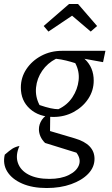

<svg xmlns="http://www.w3.org/2000/svg" viewBox="-32 -744 562 967"><path d="M203 203Q131 203 79.5 180.5Q28 158 4.5 120Q-19 82 -8 35Q16 14 30 5Q44 -4 66 -9Q45 38 58 76Q71 114 112 135.5Q153 157 217 157Q275 157 314.5 137.5Q354 118 365.5 87.5Q377 57 353 25L195 -24Q179 -40 171.5 -57.5Q164 -75 164 -93Q164 -118 179 -140.5Q194 -163 221 -172L220 -84L345 -47Q444 -18 444 56Q444 98 412.5 131Q381 164 326.5 183.5Q272 203 203 203ZM237 -155Q164 -155 118.5 -196Q73 -237 73 -303Q73 -354 101 -396Q129 -438 176 -463Q223 -488 280 -488Q351 -488 395.5 -446Q440 -404 440 -338Q440 -288 412.5 -246.5Q385 -205 339 -180Q293 -155 237 -155ZM262 -194Q307 -215 333 -254.5Q359 -294 364 -339.5Q369 -385 347 -426Q325 -433 301 -439Q277 -445 250 -448Q207 -426 180.5 -387.5Q154 -349 149.5 -303Q145 -257 167 -215Q199 -204 222 -199Q245 -194 262 -194ZM380 -421 280 -488H499L487 -431L393 -448ZM361 -724 457 -613 425 -585 331 -665 212 -585 188 -613 316 -724Z"/></svg>

Font: Piazzolla Thin
Style: Italic
Weight: 400
Italic angle: -11.3°
Version: Version 2.005